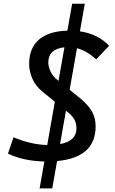

<svg xmlns="http://www.w3.org/2000/svg" viewBox="-20 -870 626 1046"><path d="M195.8 156.2 221.7 9.8Q105 6.8 23.4 -33.2L53.7 -122.1Q148.9 -82 237.3 -80.1L278.8 -315.9L210.9 -371.1Q173.3 -401.9 156 -442.1Q138.7 -482.4 138.7 -521Q138.7 -607.9 192.1 -654.1Q245.6 -700.2 347.2 -703.1L373 -849.6H441.9L415.5 -699.2Q513.2 -685.1 574.7 -620.6L503.9 -546.4Q453.1 -593.3 399.4 -607.4L359.4 -380.9L412.6 -337.9Q459 -300.3 480 -264.4Q501 -228.5 501 -181.6Q501 -11.7 291 7.3L264.6 156.2ZM307.1 -85Q396.5 -101.6 396.5 -170.4Q396.5 -197.8 385.7 -218Q375 -238.3 350.6 -257.8L339.4 -267.1ZM298.8 -429.2 331.1 -612.3Q243.2 -603 243.2 -529.3Q243.2 -507.3 254.9 -481.4Q266.6 -455.6 292.5 -434.6Z"/></svg>

Font: Cascadia Mono
Style: Italic
Weight: 400
Italic angle: -10°
Monospace: yes
Designer: Aaron Bell
Foundry: Saja Typeworks
Version: Version 2404.023; ttfautohint (v1.8.4)